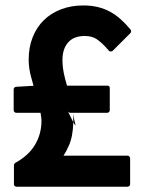

<svg xmlns="http://www.w3.org/2000/svg" viewBox="-20 -685 537 719"><path d="M252.9 -264.2V-266.1ZM254.4 -227.5Q260.7 -215.8 262 -215.6Q263.2 -215.3 261.7 -221.7Q260.3 -228 257.6 -238.8Q254.9 -249.5 253.4 -259.3Q253.9 -252.9 254.2 -245.8Q254.4 -238.8 254.4 -231.9ZM236.3 -136.7Q232.4 -127.4 227.8 -118.7Q223.1 -109.9 217.8 -102.1H457.5Q461.4 -102.1 464.4 -99.1Q467.3 -96.2 467.3 -92.3V4.9Q467.3 8.8 464.4 11.5Q461.4 14.2 457.5 14.2H41.5Q37.6 14.2 34.9 11.5Q32.2 8.8 32.2 4.9V-66.4Q32.2 -68.8 33.7 -71.3Q35.2 -73.7 36.6 -74.7Q87.4 -102.5 111.3 -143.1Q135.3 -183.6 135.3 -232.9Q135.3 -239.7 134 -248.3Q132.8 -256.8 131.8 -262.7H40.5Q36.6 -262.7 33.9 -265.6Q31.2 -268.6 31.2 -272.5V-350.1Q31.2 -354 33.7 -356.7Q36.1 -359.4 40 -359.9L105.5 -363.8L96.7 -396Q87.4 -428.2 87.4 -461.9Q87.4 -507.8 102.3 -545.4Q117.2 -583 144 -609.4Q170.9 -635.7 208.5 -650.1Q246.1 -664.6 292 -664.6Q321.3 -664.6 345.9 -658.7Q370.6 -652.8 392.1 -641.1Q413.6 -629.4 432.4 -612.5Q451.2 -595.7 469.2 -573.7Q471.2 -570.8 470.9 -567.1Q470.7 -563.5 468.3 -561L401.9 -494.6Q398.9 -492.2 394.8 -492.2Q390.6 -492.2 387.7 -495.1Q374.5 -510.7 363 -521.5Q351.6 -532.2 341.8 -538.6Q323.2 -550.3 297.9 -550.3Q256.3 -550.3 235.1 -526.1Q213.9 -502 213.9 -460.4Q213.9 -435.5 219.2 -409.9Q224.6 -384.3 231 -364.3H381.8Q391.1 -364.3 391.1 -355V-272.5Q391.1 -268.6 388.4 -265.6Q385.7 -262.7 381.8 -262.7H252.9V-261.7Q252.9 -260.7 253.2 -260.3Q253.4 -259.8 253.4 -259.3L252.9 -262.7H242.7Q240.2 -262.7 237.8 -264.4Q235.4 -266.1 234.4 -268.1Q241.2 -253.9 246.1 -244.1Q251 -234.4 254.4 -227.5Q253.9 -200.7 249.5 -177.7Q245.1 -154.8 236.3 -136.2Z"/></svg>

Font: Pyidaungsu ZawDecode
Style: Bold
Weight: 700
Designer: Sun Tun
Foundry: Your Own Font Foundry
Version: Version 2.50